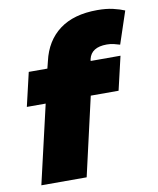

<svg xmlns="http://www.w3.org/2000/svg" viewBox="-81 -779 693 843"><g transform="rotate(-10 265.5 -357.5)"><path d="M35 0 116 -350H32L67 -500H150L158 -532Q178 -620 241.5 -667.5Q305 -715 410 -715Q450 -715 480 -708Q510 -701 531 -692L483 -548Q470 -552 456 -555.5Q442 -559 425 -559Q356 -559 344 -508L343 -500H476L441 -350H317L237 0Z"/></g></svg>

Font: Prodigy Sans ExtraBold
Style: Italic
Weight: 800
Italic angle: -13°
Designer: Wei Huang
Foundry: Wei Huang
Version: Version 1.003; ttfautohint (v1.8.3)